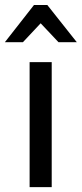

<svg xmlns="http://www.w3.org/2000/svg" viewBox="-45 -769 335 789"><path d="M76.7 0H167.5V-513.7H76.7ZM149.4 -748.5H94.7L-24.9 -595.7H49.3L122.1 -673.3L195.3 -595.7H270.5Z"/></svg>

Font: Roboto Flex
Style: Regular
Weight: 400
Designer: Berlow after Robertson
Foundry: Google
Version: Version 3.200;gftools[0.9.32]